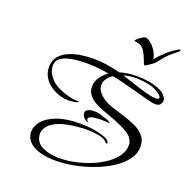

<svg xmlns="http://www.w3.org/2000/svg" viewBox="-174 -1149 1313 1358"><g transform="rotate(20 482.0 -470.0)"><path d="M389 50Q331 50 282 38Q233 26 201 1Q169 -24 161 -63Q160 -68 159.5 -73.5Q159 -79 159 -85Q159 -126 191.5 -165.5Q224 -205 293.5 -231Q363 -257 473 -257Q491 -257 523 -254.5Q555 -252 590 -245.5Q625 -239 653.5 -228Q682 -217 692 -200Q694 -198 694 -196Q694 -188 686 -188Q682 -188 680 -192Q662 -215 617 -223.5Q572 -232 525 -232Q496 -232 469.5 -229.5Q443 -227 426 -225Q350 -215 305.5 -194Q261 -173 241.5 -146Q222 -119 222 -91Q222 -87 222.5 -82.5Q223 -78 224 -73Q234 -22 286 1Q338 24 409 24Q464 24 524 11.5Q584 -1 640 -23.5Q696 -46 741.5 -77.5Q787 -109 814 -147.5Q841 -186 841 -229Q841 -278 792 -310.5Q743 -343 645 -378Q618 -388 585 -400Q552 -412 522 -429Q492 -446 473 -471.5Q454 -497 454 -533Q454 -572 477.5 -604Q501 -636 532 -657Q491 -665 449 -669Q407 -673 364 -673Q327 -673 289.5 -669.5Q252 -666 217 -656Q186 -647 164.5 -628Q143 -609 143 -574Q143 -540 163.5 -509Q184 -478 210 -458Q230 -444 262 -430.5Q294 -417 327.5 -408.5Q361 -400 385 -400Q389 -400 392.5 -400.5Q396 -401 399 -401Q402 -401 402 -398Q402 -392 386.5 -388.5Q371 -385 354 -383.5Q337 -382 331 -382Q295 -382 258 -394Q221 -406 190 -429Q159 -452 140 -484Q121 -516 121 -556Q121 -608 148.5 -640Q176 -672 219 -689.5Q262 -707 309 -713.5Q356 -720 396 -720Q448 -720 499 -712.5Q550 -705 600 -691Q623 -699 658 -704Q693 -709 733 -709Q778 -709 823 -701.5Q868 -694 904 -677.5Q940 -661 957 -633Q964 -622 964 -609Q964 -593 952.5 -580Q941 -567 918 -567Q899 -567 880.5 -572Q862 -577 844 -581Q775 -599 706.5 -618Q638 -637 568 -651Q546 -636 529 -614Q512 -592 512 -564Q512 -537 529 -515Q546 -493 567 -478Q597 -457 641.5 -442Q686 -427 735 -412.5Q784 -398 826.5 -378Q869 -358 895.5 -327Q922 -296 922 -248Q922 -196 889 -150.5Q856 -105 799.5 -68.5Q743 -32 673.5 -5.5Q604 21 530.5 35.5Q457 50 389 50ZM904 -607Q930 -607 930 -619Q930 -628 917 -639.5Q904 -651 884 -662Q864 -673 842 -679Q785 -694 730 -694Q681 -694 635 -681Q661 -673 698 -660.5Q735 -648 775.5 -635.5Q816 -623 852 -614Q869 -610 882 -608.5Q895 -607 904 -607ZM513 -283Q511 -283 510 -284Q494 -289 480 -304Q466 -319 466 -337Q466 -352 476.5 -359.5Q487 -367 501.5 -370Q516 -373 527 -373Q556 -373 585.5 -363.5Q615 -354 641 -345Q644 -344 651 -340Q658 -336 658 -333Q658 -331 655 -330.5Q652 -330 650 -330Q638 -330 625.5 -331.5Q613 -333 600 -333Q593 -333 577.5 -332.5Q562 -332 544.5 -329.5Q527 -327 514.5 -321Q502 -315 502 -305Q502 -294 508.5 -291.5Q515 -289 515 -284Q515 -283 513 -283ZM753 -799Q747 -799 743.5 -808.5Q740 -818 738 -824Q723 -863 710 -886.5Q697 -910 679 -921.5Q661 -933 629 -936Q626 -936 626 -937Q626 -944 639.5 -955.5Q653 -967 669 -977Q685 -987 690 -987Q706 -987 727.5 -971.5Q749 -956 768.5 -928Q788 -900 796 -862Q829 -901 866 -933.5Q903 -966 943 -988Q947 -990 950 -990Q955 -990 955 -985Q955 -981 952 -978Q949 -975 947 -973Q927 -957 907.5 -941Q888 -925 869 -905Q864 -900 852.5 -885Q841 -870 830.5 -857Q820 -844 817 -841Q814 -838 800 -828Q786 -818 772 -808.5Q758 -799 753 -799Z"/></g></svg>

Font: My Soul
Style: Regular
Weight: 400
Designer: Robert E. Leuschke
Foundry: Robert E. Leuschke
Version: Version 1.010; ttfautohint (v1.8.4.7-5d5b)